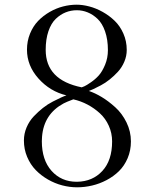

<svg xmlns="http://www.w3.org/2000/svg" viewBox="-20 -820 670 827"><path d="M312 -37.1Q378.9 -38.1 420.9 -83.7Q462.9 -129.4 462.9 -210.9Q462.9 -246.6 448.7 -278.1Q434.6 -309.6 410.4 -331.8Q386.2 -354 357.2 -369.4Q328.1 -384.8 295.9 -392.1Q265.6 -380.9 253.9 -374.5Q168.9 -328.6 161.1 -231.4Q160.2 -222.2 160.2 -211.9Q160.2 -130.9 202.1 -84Q244.1 -37.1 310.1 -37.1ZM362.8 -428.2Q389.2 -419.4 418 -402.1Q446.8 -384.8 476.3 -358.2Q505.9 -331.5 524.9 -292.7Q543.9 -253.9 543.9 -210.9Q543.9 -171.9 529.8 -138.7Q515.6 -105.5 492.4 -82.8Q469.2 -60.1 439 -44.2Q408.7 -28.3 376.5 -20.8Q344.2 -13.2 312 -13.2Q280.3 -13.2 248.3 -21.5Q216.3 -29.8 186.5 -46.9Q156.7 -64 133.8 -87.6Q110.8 -111.3 96.9 -144.3Q83 -177.2 83 -214.8Q83 -244.1 94.5 -271.2Q106 -298.3 125.2 -318.6Q144.5 -338.9 164.8 -355Q185.1 -371.1 208 -382.8Q231 -394.5 243.4 -400.1Q255.9 -405.8 266.1 -409.2Q195.3 -426.3 145.8 -481.7Q96.2 -537.1 96.2 -606Q96.2 -643.1 109.4 -675.3Q122.6 -707.5 144.3 -730Q166 -752.4 194.1 -768.6Q222.2 -784.7 251.7 -792.2Q281.2 -799.8 310.1 -799.8Q335.9 -799.8 364.7 -792.2Q393.6 -784.7 422.4 -768.6Q451.2 -752.4 474.1 -730.2Q497.1 -708 511.5 -675.3Q525.9 -642.6 525.9 -605Q525.9 -578.6 515.4 -554Q504.9 -529.3 488 -511Q471.2 -492.7 452.6 -477.8Q434.1 -462.9 414.3 -452.4Q394.5 -441.9 382.3 -436.3Q370.1 -430.7 362.8 -428.2ZM176.8 -605Q176.8 -475.1 332 -443.8Q336.4 -445.3 344.2 -448.7Q352.1 -452.1 371.3 -465.3Q390.6 -478.5 405.5 -495.1Q420.4 -511.7 432.6 -541Q444.8 -570.3 444.8 -604Q444.8 -649.9 432.6 -684.8Q420.4 -719.7 400.1 -738.8Q379.9 -757.8 357.4 -766.8Q335 -775.9 311 -775.9Q285.6 -775.9 262.9 -766.8Q240.2 -757.8 220.2 -738.8Q200.2 -719.7 188.5 -685.3Q176.8 -650.9 176.8 -605Z"/></svg>

Font: Anticva
Style: Regular
Weight: 400
Version: Version 1.000